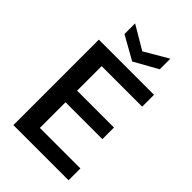

<svg xmlns="http://www.w3.org/2000/svg" viewBox="-267 -1013 1112 1112"><g transform="rotate(45 288.5 -457.5)"><path d="M70 0V-700H522V-603H190V-402H492V-307H190V-97H522V0ZM296 -747 152 -828V-915L296 -830L441 -915V-828Z"/></g></svg>

Font: DM Sans 20pt SemiBold
Style: Regular
Weight: 600
Version: Version 4.004;gftools[0.9.30]